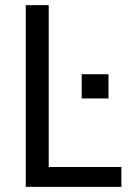

<svg xmlns="http://www.w3.org/2000/svg" viewBox="-20 -725 518 745"><path d="M80 0V-705H169V-77H451V0ZM297 -343V-437H401V-343Z"/></svg>

Font: Nunito Sans 10pt Condensed Medium
Style: Regular
Weight: 500
Width: 3
Designer: Vernon Adams
Foundry: Vernon Adams
Version: Version 3.101;gftools[0.9.27]